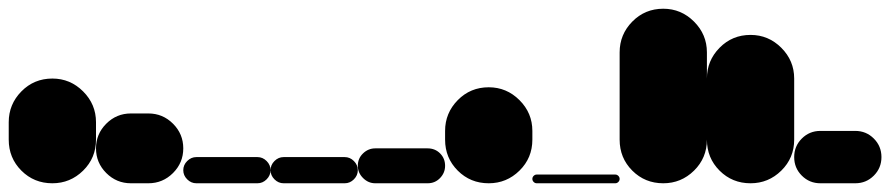

<svg xmlns="http://www.w3.org/2000/svg" viewBox="-20 -420 2040 440"><path d="M0 -100H200V-140H0ZM100 -200Q58 -200 29 -170.5Q0 -141 0 -100Q0 -58 29 -29Q58 0 100 0Q141 0 170.5 -29Q200 -58 200 -100Q200 -141 170.5 -170.5Q141 -200 100 -200ZM100 -240Q58 -240 29 -210.5Q0 -181 0 -140Q0 -98 29 -69Q58 -40 100 -40Q141 -40 170.5 -69Q200 -98 200 -140Q200 -181 170.5 -210.5Q141 -240 100 -240Z M280 -160Q247 -160 223.5 -136.5Q200 -113 200 -80Q200 -47 223.5 -23.5Q247 0 280 0H320Q353 0 376.5 -23.5Q400 -47 400 -80Q400 -113 376.5 -136.5Q353 -160 320 -160Z M430 -60Q418 -60 409 -51Q400 -42 400 -30Q400 -18 409 -9Q418 0 430 0H570Q582 0 591 -9Q600 -18 600 -30Q600 -42 591 -51Q582 -60 570 -60Z M630 -60Q618 -60 609 -51Q600 -42 600 -30Q600 -18 609 -9Q618 0 630 0H770Q782 0 791 -9Q800 -18 800 -30Q800 -42 791 -51Q782 -60 770 -60Z M840 -80Q824 -80 812 -68.5Q800 -57 800 -40Q800 -24 812 -12Q824 0 840 0H960Q977 0 988.5 -12Q1000 -24 1000 -40Q1000 -57 988.5 -68.5Q977 -80 960 -80Z M1000 -100H1200V-120H1000ZM1100 -200Q1058 -200 1029 -170.5Q1000 -141 1000 -100Q1000 -58 1029 -29Q1058 0 1100 0Q1141 0 1170.5 -29Q1200 -58 1200 -100Q1200 -141 1170.5 -170.5Q1141 -200 1100 -200ZM1100 -220Q1058 -220 1029 -190.5Q1000 -161 1000 -120Q1000 -78 1029 -49Q1058 -20 1100 -20Q1141 -20 1170.5 -49Q1200 -78 1200 -120Q1200 -161 1170.5 -190.5Q1141 -220 1100 -220Z M1210 -20Q1206 -20 1203 -17Q1200 -14 1200 -10Q1200 -6 1203 -3Q1206 0 1210 0H1390Q1394 0 1397 -3Q1400 -6 1400 -10Q1400 -14 1397 -17Q1394 -20 1390 -20Z M1400 -100H1600V-300H1400ZM1500 -200Q1458 -200 1429 -170.5Q1400 -141 1400 -100Q1400 -58 1429 -29Q1458 0 1500 0Q1541 0 1570.5 -29Q1600 -58 1600 -100Q1600 -141 1570.5 -170.5Q1541 -200 1500 -200ZM1500 -400Q1458 -400 1429 -370.5Q1400 -341 1400 -300Q1400 -258 1429 -229Q1458 -200 1500 -200Q1541 -200 1570.5 -229Q1600 -258 1600 -300Q1600 -341 1570.5 -370.5Q1541 -400 1500 -400Z M1600 -100H1800V-240H1600ZM1700 -200Q1658 -200 1629 -170.5Q1600 -141 1600 -100Q1600 -58 1629 -29Q1658 0 1700 0Q1741 0 1770.5 -29Q1800 -58 1800 -100Q1800 -141 1770.5 -170.5Q1741 -200 1700 -200ZM1700 -340Q1658 -340 1629 -310.5Q1600 -281 1600 -240Q1600 -198 1629 -169Q1658 -140 1700 -140Q1741 -140 1770.5 -169Q1800 -198 1800 -240Q1800 -281 1770.5 -310.5Q1741 -340 1700 -340Z M1860 -120Q1835 -120 1817.5 -102.5Q1800 -85 1800 -60Q1800 -35 1817.5 -17.5Q1835 0 1860 0H1940Q1965 0 1982.5 -17.5Q2000 -35 2000 -60Q2000 -85 1982.5 -102.5Q1965 -120 1940 -120Z"/></svg>

Font: Wavefont Black
Style: Regular
Weight: 900
Version: Version 3.004;gftools[0.9.33]